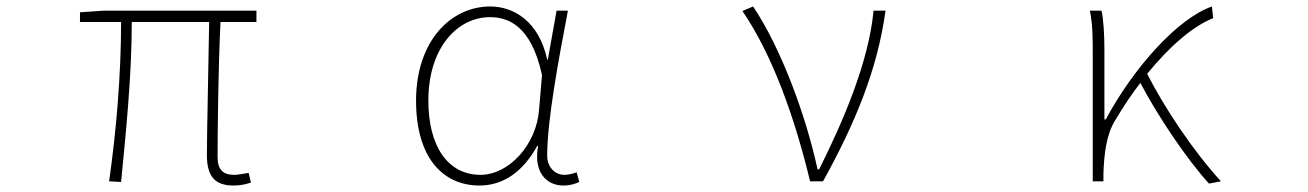

<svg xmlns="http://www.w3.org/2000/svg" viewBox="-20 -560 4040 593"><path d="M701 13C724 13 739 9 755 4L748 -26C725 -22 712 -20 703 -20C668 -20 652 -37 652 -75C652 -146 654 -351 661 -492H772V-527H299L227 -522V-492H354C354 -330 339 -154 317 0L354 2C369 -152 387 -327 387 -492H626C624 -355 619 -153 619 -81C619 -14 645 13 701 13Z M1461 13C1534 13 1595 -29 1639 -109H1642C1627 -29 1667 13 1720 13C1743 13 1758 7 1769 2L1761 -28C1751 -24 1736 -20 1723 -20C1694 -20 1670 -44 1670 -79C1670 -188 1705 -375 1734 -527H1699L1672 -376H1670C1644 -496 1565 -540 1494 -540C1373 -540 1265 -434 1265 -249C1265 -74 1347 13 1461 13ZM1464 -20C1362 -20 1303 -110 1303 -249C1303 -414 1394 -507 1493 -507C1546 -507 1620 -485 1654 -328L1645 -222C1637 -112 1551 -20 1464 -20Z M2482 0H2522C2621 -179 2690 -345 2715 -527H2678C2663 -368 2584 -185 2510 -37H2505C2469 -204 2392 -412 2306 -540L2273 -526C2368 -387 2436 -191 2482 0Z M3714 7 3751 0C3664 -95 3576 -228 3523 -332C3594 -419 3666 -480 3727 -504L3723 -540C3618 -503 3483 -354 3395 -191H3391V-409C3391 -453 3388 -503 3382 -527H3346C3355 -486 3355 -438 3355 -396V0H3388V-24C3390 -85 3397 -144 3424 -188C3449 -230 3475 -269 3502 -304C3555 -203 3644 -70 3714 7Z"/></svg>

Font: Harano Aji Gothic TW ExtraLight
Style: Regular
Weight: 250
Foundry: Masamichi Hosoda
Version: HaranoAjiGothicTW-ExtraLight version 20230610;ttx 4.39.4